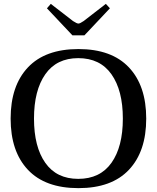

<svg xmlns="http://www.w3.org/2000/svg" viewBox="-20 -964 812 994"><path d="M223 -921 243 -944 358 -855Q378 -842 386 -842Q394 -842 413 -855L528 -944L549 -921L417 -781H355ZM35 -350Q35 -520 124.5 -615Q214 -710 386 -710Q558 -710 647.5 -615Q737 -520 737 -350Q737 -180 647.5 -85Q558 10 386 10Q214 10 124.5 -85Q35 -180 35 -350ZM616 -350Q616 -496 557 -579.5Q498 -663 385 -663Q273 -663 214.5 -579.5Q156 -496 156 -350Q156 -204 214.5 -121Q273 -38 385 -38Q498 -38 557 -121Q616 -204 616 -350Z"/></svg>

Font: Taviraj Medium
Style: Regular
Weight: 500
Designer: Katatrad Team
Foundry: CadsonDemak
Version: Version 1.001